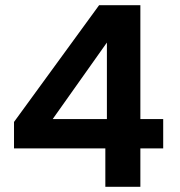

<svg xmlns="http://www.w3.org/2000/svg" viewBox="-20 -720 694 740"><path d="M386 -148H34V-250L362 -700H521V-261H609V-148H521V0H386ZM392 -261V-556L183 -261Z"/></svg>

Font: Albert Sans
Style: Bold
Weight: 700
Designer: Andreas Rasmussen
Foundry: a.Foundry
Version: Version 1.025